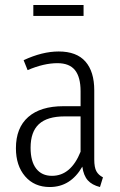

<svg xmlns="http://www.w3.org/2000/svg" viewBox="-20 -741 483 772"><path d="M394 -28 382 11Q350 3 333 -16Q316 -35 311 -71Q264 11 180 11Q118 11 81 -32Q44 -75 44 -145Q44 -227 93.5 -270.5Q143 -314 235 -314H304V-374Q304 -431 281.5 -459Q259 -487 211 -487Q156 -487 91 -459L75 -499Q150 -534 216 -534Q288 -534 323.5 -493.5Q359 -453 359 -378V-100Q359 -68 367.5 -52.5Q376 -37 394 -28ZM304 -131V-273H240Q170 -273 136.5 -242Q103 -211 103 -147Q103 -92 125.5 -63Q148 -34 189 -34Q265 -34 304 -131ZM316 -677H114V-721H316Z"/></svg>

Font: Fira Sans Extra Condensed Light
Style: Regular
Weight: 300
Width: 1
Designer: Carrois Corporate & Edenspiekermann AG
Foundry: Carrois Corporate GbR & Edenspiekermann AG
Version: Version 4.203